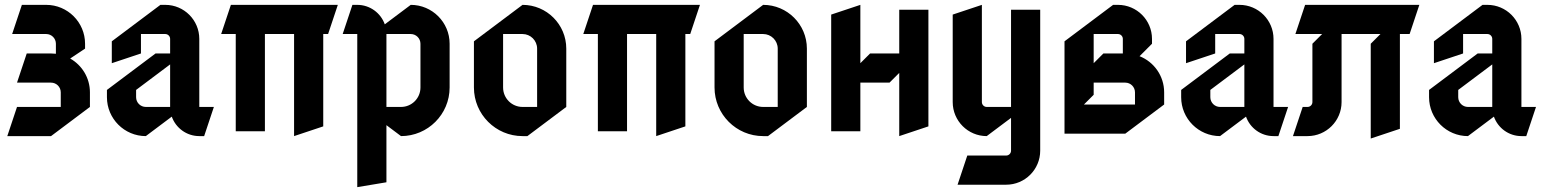

<svg xmlns="http://www.w3.org/2000/svg" viewBox="-20 -540 6350 790"><path d="M10 20H190L350 -100V-160C350 -219.7 317.3 -271.7 268.8 -299.2L330 -340V-360C330 -448.3 258.3 -520 170 -520H70L30 -400H170C192.1 -400 210 -382.1 210 -360V-318.8C203.4 -319.6 196.8 -320 190 -320H90L50 -200H190C212.1 -200 230 -182.1 230 -160V-100H50Z M680 -275V-100H580C557.9 -100 540 -117.9 540 -140V-170ZM640 -520 440 -370V-280L560 -320V-400H660C671 -400 680 -391 680 -380V-320H620L420 -170V-140C420 -51.7 491.7 20 580 20L686.8 -60.1C703.3 -13.5 747.8 20 800 20H820L860 -100H800V-380C800 -457.3 737.3 -520 660 -520Z M1370 -520H930L890 -400H950V0H1070V-400H1190V20L1310 -20V-400H1330Z M1570 -400H1670C1692.1 -400 1710 -382.1 1710 -360V-180C1710 -135.8 1674.2 -100 1630 -100H1570ZM1430 -520 1390 -400H1450V230L1570 210V-25L1630 20C1740.4 20 1830 -69.6 1830 -180V-360C1830 -448.3 1758.3 -520 1670 -520L1563.2 -439.9C1546.7 -486.5 1502.2 -520 1450 -520Z M2050 -400H2130C2163.1 -400 2190 -373.1 2190 -340V-100H2130C2085.8 -100 2050 -135.8 2050 -180ZM2130 -520 1930 -370V-180C1930 -69.6 2019.6 20 2130 20H2150L2310 -100V-340C2310 -439.4 2229.4 -520 2130 -520Z M2860 -520H2420L2380 -400H2440V0H2560V-400H2680V20L2800 -20V-400H2820Z M3040 -400H3120C3153.1 -400 3180 -373.1 3180 -340V-100H3120C3075.8 -100 3040 -135.8 3040 -180ZM3120 -520 2920 -370V-180C2920 -69.6 3009.6 20 3120 20H3140L3300 -100V-340C3300 -439.4 3219.4 -520 3120 -520Z M3680 20 3800 -20V-500H3680V-320H3560L3520 -280V-520L3400 -480V0H3520V-200H3640L3680 -240Z M4020 -520 3900 -480V-120C3900 -42.7 3962.7 20 4040 20L4140 -55V80C4140 91 4131 100 4120 100H3960L3920 220H4120C4197.3 220 4260 157.3 4260 80V-500H4140V-100H4040C4029 -100 4020 -109 4020 -120Z M4480 -200H4610C4632.1 -200 4650 -182.1 4650 -160V-110H4440L4480 -150ZM4480 -400H4580C4591 -400 4600 -391 4600 -380V-320H4520L4480 -280ZM4360 -370V10H4610L4770 -110V-160C4770 -227.6 4728.1 -285.4 4668.8 -308.8L4720 -360V-380C4720 -457.3 4657.3 -520 4580 -520H4560Z M5100 -275V-100H5000C4977.9 -100 4960 -117.9 4960 -140V-170ZM5060 -520 4860 -370V-280L4980 -320V-400H5080C5091 -400 5100 -391 5100 -380V-320H5040L4840 -170V-140C4840 -51.7 4911.7 20 5000 20L5106.8 -60.1C5123.3 -13.5 5167.8 20 5220 20H5240L5280 -100H5220V-380C5220 -457.3 5157.3 -520 5080 -520Z M5380 -360V-120C5380 -109 5371 -100 5360 -100H5340L5300 20H5360C5437.3 20 5500 -42.7 5500 -120V-400H5660L5620 -360V30L5740 -10V-400H5780L5820 -520H5350L5310 -400H5420Z M6120 -275V-100H6020C5997.9 -100 5980 -117.9 5980 -140V-170ZM6080 -520 5880 -370V-280L6000 -320V-400H6100C6111 -400 6120 -391 6120 -380V-320H6060L5860 -170V-140C5860 -51.7 5931.7 20 6020 20L6126.8 -60.1C6143.3 -13.5 6187.8 20 6240 20H6260L6300 -100H6240V-380C6240 -457.3 6177.3 -520 6100 -520Z"/></svg>

Font: Abibas
Style: Medium
Weight: 500
Version: Version 0.3